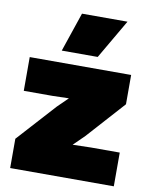

<svg xmlns="http://www.w3.org/2000/svg" viewBox="-83 -791 667 852"><g transform="rotate(10 251.0 -365.0)"><path d="M22 -132 178 -304 225 -350 152 -348H22V-500H479V-368L326 -198L277 -150L359 -152H489V0H22ZM422 -730 319 -553H157L217 -730Z"/></g></svg>

Font: Work Sans Black
Style: Regular
Weight: 900
Designer: Wei Huang
Foundry: Wei Huang
Version: Version 1.500